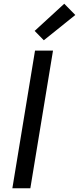

<svg xmlns="http://www.w3.org/2000/svg" viewBox="-20 -1005 422 1025"><path d="M46 0 167 -735H263L142 0ZM214 -790 165 -840 323 -985 382 -925Z"/></svg>

Font: Iosevka Aile Medium Oblique
Style: Regular
Weight: 500
Italic angle: -9°
Designer: Belleve Invis
Foundry: Belleve Invis
Version: Version 31.1.0; ttfautohint (v1.8.4)